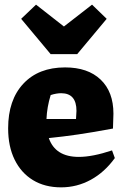

<svg xmlns="http://www.w3.org/2000/svg" viewBox="-20 -793 533 826"><path d="M243 13Q173 13 122 -18Q71 -49 43 -106Q15 -163 15 -241Q15 -363 80.5 -433Q146 -503 260 -503Q358 -503 413 -450.5Q468 -398 468 -304L466 -240Q381 -224 315.5 -214.5Q250 -205 190 -199Q218 -118 319 -118Q378 -118 462 -146L474 -113Q430 -52 370.5 -19.5Q311 13 243 13ZM198 -384Q182 -332 180 -281H307L309 -316Q309 -392 243 -392Q233 -392 221.5 -390Q210 -388 198 -384ZM198 -560 71 -712 135 -773 255 -679 376 -773 439 -712 312 -560Z"/></svg>

Font: Piazzolla ExtraBold
Style: Regular
Weight: 800
Designer: Juan Pablo del Peral
Foundry: Huerta Tipografica
Version: Version 1.330